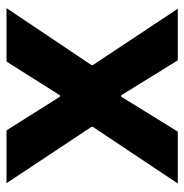

<svg xmlns="http://www.w3.org/2000/svg" viewBox="-8 -557 565 589"><g transform="rotate(90 274.5 -262.5)"><path d="M276.4 -164.1H272.5L168.9 0H4.9L179.7 -260.7V-264.6L6.8 -525.4H165L272.5 -351.6H276.4L383.8 -525.4H543L369.1 -264.6V-260.7L542 0H379.9Z"/></g></svg>

Font: Reddit Sans Chocolate ExtraBold
Style: Regular
Weight: 800
Designer: Stephen Hutchings
Foundry: Reddit
Version: Version 1.011